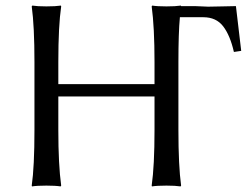

<svg xmlns="http://www.w3.org/2000/svg" viewBox="-20 -668 893 691"><path d="M631.8 -646H681.2Q689.5 -646 705.8 -645Q722.2 -644 729 -644Q749 -644 781.2 -645Q813.5 -646 829.1 -646L848.1 -484.9L821.8 -481Q808.1 -541 783 -573.5Q757.8 -606 711.9 -606H630.9H627.4Q622.1 -548.8 622.1 -444.8V-200.2Q622.1 -71.3 631.8 0L629.9 2.9Q611.3 0 579.1 0Q544.9 0 526.9 2.9L525.9 0Q536.1 -71.3 536.1 -200.2V-320.8H189.9V-200.2Q189.9 -75.2 200.2 0L198.2 2.9Q179.7 0 147 0Q113.3 0 95.2 2.9L94.2 0Q104 -67.9 104 -200.2V-444.8Q104 -573.7 94.2 -645L96.2 -647.9Q114.3 -645 147 -645Q180.7 -645 199.2 -647.9L200.2 -645Q189.9 -575.2 189.9 -444.8V-365.2H536.1V-444.8Q536.1 -569.8 525.9 -645L527.8 -647.9Q545.9 -645 579.1 -645Q612.3 -645 630.9 -647.9Z"/></svg>

Font: Linux Biolinum G
Style: Regular
Weight: 400
Designer: Philipp H. Poll
Foundry: Philipp H. Poll
Version: Version 1.1.0 ; ttfautohint (v1.6)